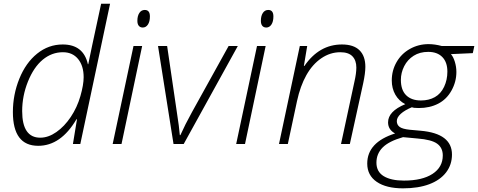

<svg xmlns="http://www.w3.org/2000/svg" viewBox="-20 -780 2589 1040"><path d="M319.8 -539.1Q432.1 -539.1 456.1 -432.1H458Q463.9 -464.4 527.8 -759.8H576.2L415 0H375L397 -133.8H394Q309.6 9.8 187 9.8Q49.8 9.8 49.8 -172.9Q49.8 -267.1 84.7 -353.5Q119.6 -439.9 181.2 -489.5Q242.7 -539.1 319.8 -539.1ZM198.2 -34.2Q241.7 -34.2 285.4 -64.7Q329.1 -95.2 363.5 -146.7Q397.9 -198.2 415.5 -259.5Q433.1 -320.8 433.1 -361.8Q433.1 -423.3 403.1 -460.2Q373 -497.1 320.8 -497.1Q260.3 -497.1 211.4 -456.5Q162.6 -416 131.3 -338.1Q100.1 -260.3 100.1 -178.2Q100.1 -34.2 198.2 -34.2Z M638.2 0H590.3L703.1 -530.8H750ZM724.1 -667Q724.1 -693.8 734.9 -710Q745.6 -726.1 764.2 -726.1Q792 -726.1 792 -690.9Q792 -663.1 781.2 -647Q770.5 -630.9 753.4 -630.9Q739.3 -630.9 731.7 -640.4Q724.1 -649.9 724.1 -667Z M919.9 0 835.9 -530.8H885.3L938 -171.9Q950.7 -91.3 954.1 -47.9H957Q981.9 -104 1020 -172.9L1218.3 -530.8H1268.1L975.1 0Z M1307.1 0H1259.3L1372.1 -530.8H1418.9ZM1393.1 -667Q1393.1 -693.8 1403.8 -710Q1414.6 -726.1 1433.1 -726.1Q1460.9 -726.1 1460.9 -690.9Q1460.9 -663.1 1450.2 -647Q1439.5 -630.9 1422.4 -630.9Q1408.2 -630.9 1400.6 -640.4Q1393.1 -649.9 1393.1 -667Z M1827.1 0 1899.9 -337.9Q1910.2 -382.8 1910.2 -414.1Q1910.2 -453.1 1888.9 -475.1Q1867.7 -497.1 1823.2 -497.1Q1768.6 -497.1 1720.5 -464.4Q1672.4 -431.6 1639.4 -372.8Q1606.4 -314 1588.9 -232.9L1539.1 0H1491.2L1604 -530.8H1644L1626 -422.9H1628.9Q1709 -539.1 1832 -539.1Q1895.5 -539.1 1927.2 -507.8Q1959 -476.6 1959 -418Q1959 -383.8 1947.3 -329.1L1875 0Z M2549.3 -530.8 2541 -492.2 2422.4 -486.8Q2435.1 -473.1 2443.6 -445.8Q2452.1 -418.5 2452.1 -390.1Q2452.1 -336.9 2425.5 -289.3Q2398.9 -241.7 2353.3 -218.3Q2307.6 -194.8 2249 -194.8Q2218.3 -194.8 2211.4 -199.2Q2172.4 -183.1 2150.9 -163.6Q2129.4 -144 2129.4 -124Q2129.4 -104 2144.8 -92.5Q2160.2 -81.1 2200.2 -77.1L2259.3 -71.8Q2428.2 -56.6 2428.2 57.1Q2428.2 111.8 2396.5 153.6Q2364.7 195.3 2305.2 217.8Q2245.6 240.2 2163.1 240.2Q2072.3 240.2 2020.8 205.1Q1969.2 169.9 1969.2 106Q1969.2 -9.3 2120.1 -57.1Q2082 -77.6 2082 -117.2Q2082 -177.2 2175.3 -215.8Q2140.6 -233.4 2121.3 -267.3Q2102.1 -301.3 2102.1 -344.2Q2102.1 -398.4 2128.2 -443.8Q2154.3 -489.3 2200.4 -515.1Q2246.6 -541 2301.3 -541Q2335 -541 2373 -530.8ZM2019 101.1Q2019 150.4 2058.6 174.3Q2098.1 198.2 2168 198.2Q2267.1 198.2 2322.8 161.9Q2378.4 125.5 2378.4 62Q2378.4 20.5 2347.9 -1.7Q2317.4 -23.9 2241.2 -29.8L2163.1 -37.1Q2086.4 -15.1 2052.7 18.8Q2019 52.7 2019 101.1ZM2151.4 -347.2Q2151.4 -292.5 2179.9 -264.2Q2208.5 -235.8 2260.3 -235.8Q2303.2 -235.8 2335.4 -253.9Q2367.7 -272 2385.5 -309.6Q2403.3 -347.2 2403.3 -392.1Q2403.3 -442.9 2376 -470.9Q2348.6 -499 2299.3 -499Q2253.9 -499 2220.7 -478Q2187.5 -457 2169.4 -421.4Q2151.4 -385.7 2151.4 -347.2Z"/></svg>

Font: CAA NEO Sans Light
Style: Italic
Weight: 300
Italic angle: -12°
Version: Version 1.10